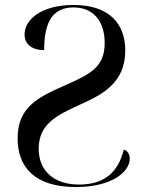

<svg xmlns="http://www.w3.org/2000/svg" viewBox="-20 -744 584 774"><path d="M286 10C432 10 503 -52 503 -104C503 -122 495 -136 479 -141C455 -44 395 0 299 0C198 0 136 -55 136 -144C136 -244 208 -279 302 -322C386 -360 485 -406 485 -540C485 -648 421 -724 276 -724C149 -724 79 -666 79 -605C79 -565 110 -542 158 -542C158 -658 194 -714 276 -714C358 -714 402 -657 402 -571C402 -473 344 -445 240 -399C134 -352 51 -313 51 -186C51 -73 117 10 286 10Z"/></svg>

Font: Noto Serif Display
Style: Regular
Weight: 400
Designer: Monotype Design Team
Foundry: Monotype Imaging Inc.
Version: Version 2.009